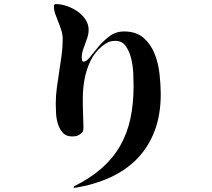

<svg xmlns="http://www.w3.org/2000/svg" viewBox="-20 -841 1040 940"><path d="M340 77 343 71Q423 31 478.5 -18Q534 -67 568.5 -127.5Q603 -188 618.5 -260.5Q634 -333 634 -421Q634 -444 632.5 -481Q631 -518 622.5 -553.5Q614 -589 596 -615Q578 -641 545 -641Q526 -641 510.5 -634.5Q495 -628 481 -616Q443 -585 423 -543Q403 -501 394.5 -456Q386 -411 385.5 -366.5Q385 -322 386.5 -285Q388 -248 388.5 -222.5Q389 -197 381 -191Q368 -180 359 -176.5Q350 -173 333 -173Q304 -173 288 -190.5Q272 -208 264 -233Q256 -258 254.5 -285.5Q253 -313 253 -334Q253 -374 258.5 -413Q264 -452 270 -491.5Q276 -531 281.5 -570Q287 -609 287 -649Q287 -671 280.5 -692Q274 -713 265.5 -733.5Q257 -754 250.5 -773Q244 -792 244 -811Q244 -821 254 -821Q279 -821 307 -811.5Q335 -802 359 -785.5Q383 -769 398.5 -745.5Q414 -722 414 -694Q414 -676 408.5 -659.5Q403 -643 397 -627Q391 -611 385.5 -594.5Q380 -578 380 -560Q380 -555 381.5 -547Q383 -539 390 -539Q403 -539 421 -562Q439 -585 462.5 -613Q486 -641 516.5 -664Q547 -687 587 -687Q647 -687 682.5 -656Q718 -625 736.5 -579Q755 -533 761 -479Q767 -425 767 -380Q767 -279 737 -200Q707 -121 651.5 -64Q596 -7 517.5 28.5Q439 64 343 79Z"/></svg>

Font: SoukouMincho
Style: Regular
Weight: 400
Designer: Dr. Ken Lunde (project architect, glyph set definition & overall production); Masataka HATTORI  (production & ideograph 
Foundry: Adobe Systems Incorporated
Version: Version 1.00